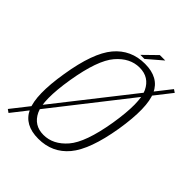

<svg xmlns="http://www.w3.org/2000/svg" viewBox="-241 -782 902 902"><g transform="rotate(45 210.5 -330.5)"><path d="M-40 5.5 -24.5 16.5 461 -602.5 446 -612.5ZM160 3.5Q252.5 3.5 309.8 -64.8Q367 -133 394.5 -298Q421 -462.5 389.5 -531.5Q358 -600.5 266 -600.5Q173 -600.5 115.2 -531.8Q57.5 -463 31 -298Q4 -134 35.8 -65.2Q67.5 3.5 160 3.5ZM164.5 -26.5Q100.5 -26.5 73 -84Q45.5 -141.5 71 -297.5Q97 -454 146.8 -512Q196.5 -570 260.5 -570Q325 -570 352.5 -512.2Q380 -454.5 354.5 -297.5Q328.5 -142 278.5 -84.2Q228.5 -26.5 164.5 -26.5ZM220.5 -614.5H247.5L322 -678.5H286Z"/></g></svg>

Font: Anybody SemiCondensed ExtraLight
Style: Italic
Weight: 250
Width: 4
Italic angle: -10°
Version: Version 1.113;gftools[0.9.25]